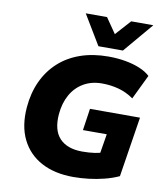

<svg xmlns="http://www.w3.org/2000/svg" viewBox="-100 -1024 977 1119"><g transform="rotate(10 388.5 -465.0)"><path d="M410 11Q299 11 220.5 -31Q142 -73 103 -152Q64 -231 73 -342Q80 -427 111.5 -496Q143 -565 197 -614.5Q251 -664 325 -690Q399 -716 491 -716Q544 -716 592 -707.5Q640 -699 678 -683Q716 -667 739 -645L669 -500Q626 -530 579 -542.5Q532 -555 481 -555Q419 -555 372 -527.5Q325 -500 297.5 -451Q270 -402 264 -336Q256 -240 301 -192Q346 -144 436 -144Q476 -144 509.5 -149Q543 -154 574 -165L531 -97L559 -268H418L437 -397H733L677 -41Q638 -23 592.5 -11.5Q547 0 500.5 5.5Q454 11 410 11ZM422 -765 316 -941H442L504 -851L585 -941H716L567 -765Z"/></g></svg>

Font: Nunito Sans 9pt Black
Style: Italic
Weight: 900
Italic angle: -9°
Version: Version 3.101;gftools[0.9.27]